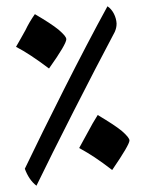

<svg xmlns="http://www.w3.org/2000/svg" viewBox="-20 -670 464 611"><path d="M96 -79C154 -199 270 -427 345 -568C349 -577 351 -585 351 -595C350 -616 339 -639 322 -650C238 -497 126 -273 59 -133C67 -111 79 -92 96 -79ZM136 -452C173 -504 191 -535 191 -545C191 -552 183 -561 167 -575C150 -589 125 -605 91 -625C79 -608 69 -591 61 -574C51 -557 42 -539 31 -521C60 -506 95 -483 136 -452ZM337 -129C374 -183 392 -214 392 -223C392 -229 384 -239 368 -253C351 -267 326 -283 291 -304C280 -287 270 -269 261 -252C252 -235 242 -218 232 -199C268 -179 294 -162 337 -129Z"/></svg>

Font: Noto Naskh Arabic UI Medium
Style: Regular
Weight: 500
Designer: Monotype Design Team, David Williams, Mohamad Dakak and Nizar Qandah
Foundry: Monotype Imaging Inc.
Version: Version 2.014